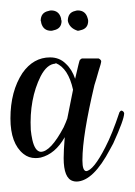

<svg xmlns="http://www.w3.org/2000/svg" viewBox="-21 -348 258 368"><path d="M119 -176Q110 -217 86 -227Q86 -227 85 -226Q69 -225 57 -202Q35 -158 38 -99Q39 -89 41 -80Q46 -58 57 -57Q76 -57 101 -104Q106 -115 108 -121Q113 -146 119 -176ZM212 -136Q216 -135 217 -131Q217 -119 196 -73Q193 -67 190 -62Q158 -1 126 0Q122 0 119 -1Q101 -6 101 -45Q101 -59 103 -84V-85Q85 -53 57 -46Q52 -45 47 -45Q34 -45 24 -53Q-1 -73 -1 -121Q-1 -173 22 -208Q43 -238 75 -238Q93 -238 105 -226Q117 -215 123 -197Q131 -232 132 -233Q134 -235 136 -236H168Q172 -234 173 -231Q173 -227 168 -212Q163 -194 160 -185Q137 -88 137 -42Q137 -41 137 -40Q137 -21 144 -20Q158 -21 181 -66Q194 -91 208 -133Q210 -136 212 -136ZM109 -308Q109 -324 123 -327Q126 -328 128 -328Q143 -328 147 -313Q148 -310 148 -308Q148 -293 133 -290Q130 -289 128 -289Q112 -294 109 -308ZM57 -308Q57 -324 72 -327Q75 -328 77 -328Q92 -328 96 -313Q96 -310 97 -308Q97 -293 82 -290Q79 -289 77 -289Q62 -289 58 -304Q58 -307 57 -308Z"/></svg>

Font: Maria
Style: Christmas
Weight: 400
Designer: Muhammad Yoni
Version: Version 001.000